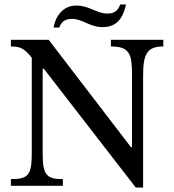

<svg xmlns="http://www.w3.org/2000/svg" viewBox="-20 -836 782 864"><path d="M624 8V-493C624 -588 638 -627 715 -627V-657H479V-627C565 -627 574 -591 574 -498V-174H569L199 -657H29V-627C71 -627 90 -618 123 -576V-149C123 -48 108 -30 29 -30V0H263V-30C188 -30 172 -49 172 -149V-527H177L591 8ZM247 -712C257 -743 279 -751 304 -751C353 -751 383 -714 441 -714C496 -714 531 -742 547 -816H521C509 -782 489 -775 462 -775C415 -775 383 -811 323 -811C273 -811 233 -776 221 -712Z"/></svg>

Font: STIX Two Text
Style: Regular
Weight: 400
Designer: Ross Mills, John Hudson & Paul Hanslow, Tiro Typeworks Ltd; with prior portions MicroPress Inc., and Coen Hoffman.
Foundry: Tiro Typeworks Ltd
Version: Version 2.13 b171